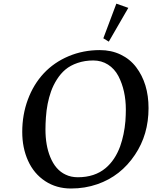

<svg xmlns="http://www.w3.org/2000/svg" viewBox="-20 -1031 845 1066"><path d="M637.2 -608.9Q615.7 -649.4 579.6 -672.4Q543.5 -695.3 498 -695.3Q451.2 -695.3 410.9 -681.6Q370.6 -668 342.8 -644.5Q316.9 -622.6 296.1 -590.1Q275.4 -557.6 263.2 -522.9Q240.2 -458 234.9 -378.9Q232.4 -343.3 232.4 -312.5Q232.4 -224.1 258.8 -159.7Q288.1 -87.4 344.2 -61.5Q374 -46.9 412.1 -46.9Q505.9 -46.9 566.4 -97.7Q618.7 -141.6 647 -218.3Q669.9 -283.2 676.3 -358.9Q678.7 -394 678.7 -421.9Q678.7 -528.8 637.2 -608.9ZM735.8 -658.2Q804.7 -567.4 804.7 -430.7Q804.7 -283.7 729.5 -171.9Q650.4 -53.2 520.5 -8.3Q452.1 15.6 374 15.6Q293 15.6 230.5 -25.6Q168 -66.9 135.7 -138.7Q103.5 -210 103.5 -298.8Q103.5 -394.5 134.8 -478.5Q166 -562.5 222.7 -623.5Q279.8 -684.6 360.6 -718.8Q441.4 -752.9 534.2 -752.9Q597.7 -752.9 649.7 -728Q701.7 -703.1 735.8 -658.2ZM692.4 -987.3 584 -799.8 553.7 -818.4 626 -1010.7Z"/></svg>

Font: Neuton
Style: Italic
Weight: 400
Italic angle: -9°
Designer: Brian M Zick
Version: Version 1.32